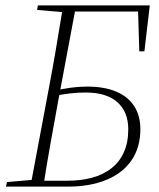

<svg xmlns="http://www.w3.org/2000/svg" viewBox="-20 -694 592 714"><path d="M120 0 124 -22H232Q281 -22 322 -33Q363 -44 393.5 -67.5Q424 -91 440.5 -127.5Q457 -164 457 -213Q457 -278 416.5 -314Q376 -350 298 -350Q268 -350 239.5 -346.5Q211 -343 179 -337L184 -357Q215 -364 244.5 -368Q274 -372 304 -372Q369 -372 413 -353Q457 -334 479.5 -298.5Q502 -263 502 -214Q502 -145 468.5 -97Q435 -49 374 -24.5Q313 0 233 0ZM498 -503 493 -668 513 -651H236L239 -674H537L517 -503ZM93 0 161 -362Q176 -440 189 -518Q202 -596 215 -674H263L195 -311Q181 -234 167 -156Q153 -78 141 0ZM2 0 6 -17 110 -26H127L123 0ZM118 -657 121 -674H243V-648H226Z"/></svg>

Font: Source Serif 4 48pt Light
Style: Italic
Weight: 300
Italic angle: -12°
Designer: Frank Grießhammer
Foundry: Adobe Systems Incorporated
Version: Version 4.004;hotconv 1.0.116;makeotfexe 2.5.65601